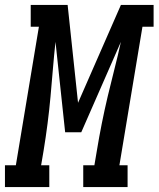

<svg xmlns="http://www.w3.org/2000/svg" viewBox="-65 -755 640 775"><path d="M-45 0V-88H-1L92 -647H59V-735H208L250 -340L423 -735H555V-647H510L417 -88H450V0H271V-88H316L326 -147Q335 -202 346 -257Q357 -312 370 -367Q383 -422 397 -476.5Q411 -531 423 -586L263 -221H198L159 -586Q153 -531 148.5 -476Q144 -421 139 -366Q134 -311 127 -256.5Q120 -202 111 -147L101 -88H134V0Z"/></svg>

Font: Iosevka Slab Semibold
Style: Italic
Weight: 600
Italic angle: -9°
Monospace: yes
Designer: Belleve Invis
Foundry: Belleve Invis
Version: Version 11.1.1; ttfautohint (v1.8.3)